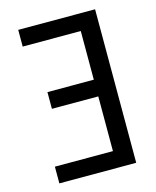

<svg xmlns="http://www.w3.org/2000/svg" viewBox="-111 -812 722 888"><g transform="rotate(-15 250.0 -367.5)"><path d="M62 0V-80H340V-342H118V-422H340V-655H62V-735H430V0Z"/></g></svg>

Font: Iosevka SS18 Medium
Style: Regular
Weight: 500
Monospace: yes
Designer: Belleve Invis
Foundry: Belleve Invis
Version: Version 25.1.1; ttfautohint (v1.8.4)